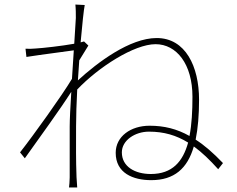

<svg xmlns="http://www.w3.org/2000/svg" viewBox="-20 -797 1040 843"><path d="M313 -718 306 -605C250 -595 170 -586 136 -584C123 -583 108 -582 92 -583L96 -547C166 -558 264 -570 304 -576L296 -451C254 -380 124 -199 68 -128L89 -102C155 -195 242 -314 293 -394C289 -329 286 -271 286 -242C286 -148 286 -114 286 -18C286 -2 284 19 283 26H319C318 11 317 -2 316 -19C313 -104 314 -141 314 -242C314 -289 316 -345 319 -404C412 -502 569 -603 663 -603C755 -603 825 -516 825 -372C825 -310 822 -251 812 -200C757 -231 701 -245 637 -245C554 -245 488 -198 488 -126C488 -37 564 -6 644 -6C745 -6 803 -57 831 -154C867 -128 901 -95 938 -54L959 -81C917 -125 878 -159 839 -184C849 -233 854 -291 854 -359C854 -506 794 -630 668 -630C550 -630 408 -523 322 -444L328 -532L368 -597L349 -615L334 -611C341 -691 348 -755 352 -775L311 -777C313 -758 313 -735 313 -718ZM806 -171C783 -88 737 -33 642 -33C573 -33 515 -65 515 -128C515 -181 573 -219 634 -219C700 -219 754 -203 806 -171Z"/></svg>

Font: Harano Aji Gothic K1 ExtraLight
Style: Regular
Weight: 250
Foundry: Masamichi Hosoda
Version: HaranoAjiGothicK1-ExtraLight version 20230610;ttx 4.39.4